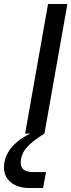

<svg xmlns="http://www.w3.org/2000/svg" viewBox="-75 -670 358 963"><path d="M148 0Q83 40 56 73.5Q29 107 29 146Q29 193 91 193H156L141 273H73Q15 273 -20 245Q-55 217 -55 170Q-55 118 -21 74.5Q13 31 77 0H51L166 -650H263Z"/></svg>

Font: Overused Grotesk Medium
Style: Italic
Weight: 500
Italic angle: -10°
Version: Version 0.003